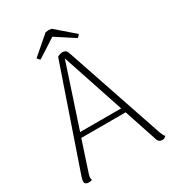

<svg xmlns="http://www.w3.org/2000/svg" viewBox="-204 -961 977 1083"><g transform="rotate(-30 285.0 -420.0)"><path d="M556 -3Q546 9 532 9Q521 9 513 4Q505 -1 502 -10L429 -230H140L76 -35Q71 -20 71 -11Q71 1 74 5Q63 9 51 9Q39 9 32 3Q25 -3 26 -14Q26 -22 33 -43L256 -692Q273 -702 289 -702Q313 -702 320 -681L538 -37Q546 -15 556 -3ZM418 -262 284 -665 151 -262ZM421 -745Q419 -741 413.5 -735.5Q408 -730 404 -728L284 -806L163 -728Q158 -730 153 -735.5Q148 -741 146 -745L264 -847Q276 -849 283 -849Q291 -849 303 -847Z"/></g></svg>

Font: Arima Madurai ExtraLight
Style: Regular
Weight: 275
Designer: Joana Correia and Natanael Gama
Foundry: NDISCOVER
Version: Version 1.019